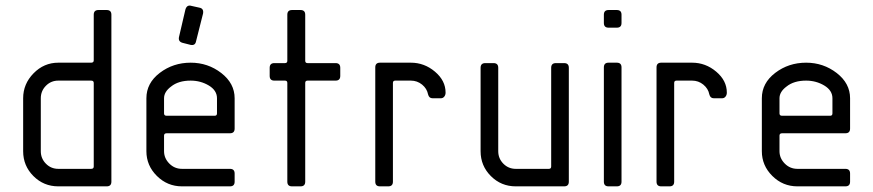

<svg xmlns="http://www.w3.org/2000/svg" viewBox="-20 -660 3093 680"><path d="M374.5 -607.9V-16.6Q374.5 0 357.9 0H186.5Q134.8 0 98.4 -36.4Q62 -72.8 62 -124.5V-312Q62 -362.8 98.9 -400.4Q135.7 -438 186.5 -438H302.7Q312 -438 312 -446.3V-607.9Q312 -624.5 328.6 -624.5H357.9Q374.5 -624.5 374.5 -607.9ZM124.5 -312V-124.5Q124.5 -98.6 142.6 -80.3Q160.6 -62 186.5 -62H302.7Q312 -62 312 -70.3V-366.2Q312 -374.5 302.7 -374.5H186.5Q160.6 -374.5 142.6 -356.2Q124.5 -337.9 124.5 -312Z M613.8 -528.3 636.7 -626.5Q642.1 -644 657.7 -639.2L686.5 -632.8Q702.1 -629.9 699.2 -612.3L674.3 -513.7Q671.4 -498 655.3 -501L626.5 -508.3Q610.8 -512.7 613.8 -528.3ZM570.3 -250H740.2Q748.5 -250 748.5 -258.3V-312Q748.5 -339.8 719.5 -357.2Q690.4 -374.5 655.3 -374.5Q611.8 -374.5 585.9 -353.5Q561 -335 561 -312V-258.3Q561 -250 570.3 -250ZM811 -312V-204.6Q811 -188 794.4 -188H570.3Q561 -188 561 -179.7V-124.5Q561 -99.6 579.6 -80.8Q598.1 -62 624.5 -62H794.4Q811 -62 811 -45.4V-16.6Q811 0 794.4 0H624.5Q572.8 0 535.6 -36.9Q498.5 -73.7 498.5 -124.5V-312Q498.5 -365.7 545.9 -401.9Q593.3 -438 655.3 -438Q716.3 -438 763.7 -401.4Q811 -364.7 811 -312Z M997.6 -16.6V-366.2Q997.6 -374.5 989.3 -374.5H951.7Q935.1 -374.5 935.1 -391.1V-419.9Q935.1 -436.5 951.7 -436.5H989.3Q997.6 -436.5 997.6 -444.8V-607.9Q997.6 -624.5 1014.2 -624.5H1044.4Q1061 -624.5 1061 -607.9V-444.8Q1061 -436.5 1069.3 -436.5H1168.5Q1185.1 -436.5 1185.1 -419.9V-391.1Q1185.1 -374.5 1168.5 -374.5H1069.3Q1061 -374.5 1061 -366.2V-16.6Q1061 0 1044.4 0H1014.2Q997.6 0 997.6 -16.6Z M1309.1 -16.6V-421.4Q1309.1 -438 1325.7 -438H1435.1Q1482.9 -438 1520.5 -406.2Q1558.1 -374.5 1558.1 -332Q1558.1 -323.7 1553.5 -317.9Q1548.8 -312 1541.5 -312H1511.7Q1499.5 -312 1496.1 -325.7Q1492.2 -346.2 1474.9 -360.4Q1457.5 -374.5 1435.1 -374.5H1379.9Q1371.6 -374.5 1371.6 -366.2V-16.6Q1371.6 0 1355 0H1325.7Q1309.1 0 1309.1 -16.6Z M1682.1 -124.5V-419.9Q1682.1 -436.5 1698.7 -436.5H1728Q1744.6 -436.5 1744.6 -419.9V-124.5Q1744.6 -98.6 1762.7 -80.3Q1780.8 -62 1806.6 -62H1923.8Q1932.1 -62 1932.1 -70.3V-419.9Q1932.1 -436.5 1948.7 -436.5H1978Q1994.6 -436.5 1994.6 -419.9V-16.6Q1994.6 0 1978 0H1806.6Q1754.9 0 1718.5 -36.4Q1682.1 -72.8 1682.1 -124.5Z M2118.7 -16.6V-421.4Q2118.7 -438 2135.3 -438H2164.6Q2181.2 -438 2181.2 -421.4V-16.6Q2181.2 0 2164.6 0H2135.3Q2118.7 0 2118.7 -16.6ZM2118.7 -578.6V-607.9Q2118.7 -624.5 2135.3 -624.5H2164.6Q2181.2 -624.5 2181.2 -607.9V-578.6Q2181.2 -562 2164.6 -562H2135.3Q2118.7 -562 2118.7 -578.6Z M2305.2 -16.6V-421.4Q2305.2 -438 2321.8 -438H2431.2Q2479 -438 2516.6 -406.2Q2554.2 -374.5 2554.2 -332Q2554.2 -323.7 2549.6 -317.9Q2544.9 -312 2537.6 -312H2507.8Q2495.6 -312 2492.2 -325.7Q2488.3 -346.2 2470.9 -360.4Q2453.6 -374.5 2431.2 -374.5H2376Q2367.7 -374.5 2367.7 -366.2V-16.6Q2367.7 0 2351.1 0H2321.8Q2305.2 0 2305.2 -16.6Z M2750 -250H2919.9Q2928.2 -250 2928.2 -258.3V-312Q2928.2 -339.8 2899.2 -357.2Q2870.1 -374.5 2835 -374.5Q2791.5 -374.5 2765.6 -353.5Q2740.7 -335 2740.7 -312V-258.3Q2740.7 -250 2750 -250ZM2990.7 -312V-204.6Q2990.7 -188 2974.1 -188H2750Q2740.7 -188 2740.7 -179.7V-124.5Q2740.7 -99.6 2759.3 -80.8Q2777.8 -62 2804.2 -62H2974.1Q2990.7 -62 2990.7 -45.4V-16.6Q2990.7 0 2974.1 0H2804.2Q2752.4 0 2715.3 -36.9Q2678.2 -73.7 2678.2 -124.5V-312Q2678.2 -365.7 2725.6 -401.9Q2772.9 -438 2835 -438Q2896 -438 2943.4 -401.4Q2990.7 -364.7 2990.7 -312Z"/></svg>

Font: GOSTRUS
Style: type_B
Weight: 400
Designer: Юрий и Татьяна Кривогуз
Version: Version 02.00